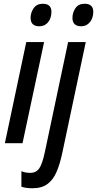

<svg xmlns="http://www.w3.org/2000/svg" viewBox="-20 -763 517 1023"><path d="M190 -623Q143 -623 143 -668Q143 -696 159.5 -719.5Q176 -743 208 -743Q254 -743 254 -700Q254 -667 236.5 -645Q219 -623 190 -623ZM6 0 120 -539H215L100 0ZM413 -623Q366 -623 366 -668Q366 -696 382 -719.5Q398 -743 431 -743Q477 -743 477 -700Q477 -667 459 -645Q441 -623 413 -623ZM153 240Q118 240 94 232V149Q114 158 141 158Q173 158 189.5 133.5Q206 109 219 47L343 -539H437L311 56Q299 111 281.5 152.5Q264 194 233.5 217Q203 240 153 240Z"/></svg>

Font: Noto Sans Condensed Medium
Style: Italic
Weight: 500
Width: 3
Italic angle: -12°
Designer: Monotype Design Team
Foundry: Monotype Imaging Inc.
Version: Version 2.013; ttfautohint (v1.8.4.7-5d5b)